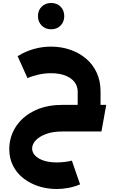

<svg xmlns="http://www.w3.org/2000/svg" viewBox="-20 -880 777 1285"><path d="M500 -97V-267Q500 -303 479 -330.5Q458 -358 418 -374Q378 -390 321 -390Q279 -390 237 -380.5Q195 -371 164 -357L98 -504Q149 -536 206 -552Q263 -568 322 -568Q389 -568 449 -547.5Q509 -527 555 -488.5Q601 -450 627 -394Q653 -338 653 -267V-97ZM359 385Q298 385 241.5 367.5Q185 350 139.5 315.5Q94 281 68 231Q42 181 42 116Q42 61 64 9Q86 -43 130.5 -85Q175 -127 241 -152.5Q307 -178 396 -178V0Q334 0 289 16.5Q244 33 219.5 59Q195 85 195 114Q195 139 214 160Q233 181 270 194Q307 207 359 207Q386 207 412 204Q438 201 461 195L516 354Q478 370 438.5 377.5Q399 385 359 385ZM396 0V-178H691L659 0ZM322 -684Q284 -684 259 -709Q234 -734 234 -772Q234 -811 259 -835.5Q284 -860 322 -860Q361 -860 385.5 -835.5Q410 -811 410 -772Q410 -734 385.5 -709Q361 -684 322 -684Z"/></svg>

Font: Alexandria
Style: Bold
Weight: 700
Designer: Mohamed Gaber
Foundry: Kief Type Foundry
Version: Version 5.100